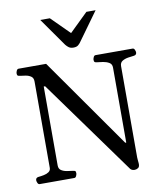

<svg xmlns="http://www.w3.org/2000/svg" viewBox="-101 -1036 970 1134"><g transform="rotate(-10 383.5 -469.5)"><path d="M46.9 0Q38.6 0 34.4 -9.8Q30.3 -19.5 30.3 -24.9Q30.3 -41 46.4 -43Q62 -44.4 79.6 -47.9Q97.2 -51.3 109.6 -59.8Q122.1 -68.4 122.1 -84V-602.5Q122.1 -623.5 108.6 -632.8Q95.2 -642.1 76.9 -645.3Q58.6 -648.4 43.5 -649.9Q33.2 -650.9 29.5 -654.1Q25.9 -657.2 25.9 -668Q25.9 -673.3 30 -683.1Q34.2 -692.9 42.5 -692.9H207.5L586.9 -152.8H592.8V-602.5Q592.8 -623.5 576.9 -632.8Q561 -642.1 540.5 -645.3Q520 -648.4 504.9 -649.9Q494.6 -650.9 491 -654.1Q487.3 -657.2 487.3 -668Q487.3 -673.3 491.5 -683.1Q495.6 -692.9 503.9 -692.9H726.1Q734.4 -692.9 738.5 -683.1Q742.7 -673.3 742.7 -668Q742.7 -651.9 726.6 -649.9Q711.9 -648.4 691.7 -645.3Q671.4 -642.1 656.2 -632.8Q641.1 -623.5 641.1 -602.5V-55.2Q641.1 -45.9 642.1 -39.8Q643.1 -33.7 644 -19.5Q645.5 1 635.3 7.8Q625 14.6 614.7 14.6Q597.2 14.6 588.4 3.9L178.7 -563.5H170.4V-90.3Q170.4 -69.3 185.1 -60.1Q199.7 -50.8 219.2 -47.9Q238.8 -44.9 253.4 -43Q263.7 -42 267.3 -39.1Q271 -36.1 271 -24.9Q271 -19.5 266.8 -9.8Q262.7 0 254.4 0ZM384.3 -759.3Q366.7 -759.3 356.4 -766.6Q346.2 -773.9 337.9 -784.2L218.3 -954.1H275.9L384.3 -846.2L495.1 -954.1H550.3L430.7 -788.6Q422.9 -776.4 412.6 -767.8Q402.3 -759.3 384.3 -759.3Z"/></g></svg>

Font: Gelasio
Style: Regular
Weight: 400
Designer: Eben Sorkin
Foundry: Eben Sorkin
Version: Version 1.008